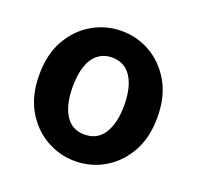

<svg xmlns="http://www.w3.org/2000/svg" viewBox="-107 -688 836 816"><g transform="rotate(20 310.5 -280.0)"><path d="M311 14Q241 14 180 -21Q119 -56 81.5 -121.5Q44 -187 44 -280Q44 -373 81.5 -438.5Q119 -504 180 -539Q241 -574 311 -574Q382 -574 442.5 -539Q503 -504 540.5 -438.5Q578 -373 578 -280Q578 -187 540.5 -121.5Q503 -56 442.5 -21Q382 14 311 14ZM311 -106Q369 -106 398.5 -153Q428 -200 428 -280Q428 -333 415 -372Q402 -411 376 -432.5Q350 -454 311 -454Q273 -454 246.5 -432.5Q220 -411 207.5 -372Q195 -333 195 -280Q195 -200 224 -153Q253 -106 311 -106Z"/></g></svg>

Font: Noto Sans KR
Style: Bold
Weight: 700
Designer: Ryoko NISHIZUKA  (kana, bopomofo & ideographs); Paul D. Hunt (Latin, Greek & Cyrillic); Sandoll Communications , Soo-you
Foundry: Adobe
Version: Version 2.004-H2;hotconv 1.0.118;makeotfexe 2.5.65603